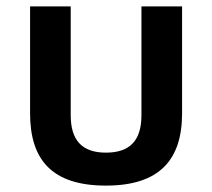

<svg xmlns="http://www.w3.org/2000/svg" viewBox="-20 -568 663 600"><path d="M311 12C478 12 549 -68 549 -214V-548H422V-208C422 -130 387 -91 311 -91C236 -91 201 -130 201 -208V-548H74V-214C74 -68 143 12 311 12Z"/></svg>

Font: Noto Sans Thai Semi
Style: Regular
Weight: 600
Designer: Monotype Design Team
Foundry: Monotype Imaging Inc.
Version: Version 1.901